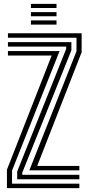

<svg xmlns="http://www.w3.org/2000/svg" viewBox="-20 -972 458 992"><path d="M131.5 -91.8 375.2 -707V-777H21V-800H401.8V-702L172.2 -114.8H390V-91.8ZM15.8 0V-95.2L247 -685.2H21V-708.2H287.8L42.2 -90.8V-23H390V0ZM68.8 -45.8V-85.8L322 -719.5V-731.2H21V-754.2H348.8V-712L95 -79.8V-68.8H390V-45.8ZM139.8 -930.8V-952H272V-930.8ZM139.8 -845V-866.5H272V-845ZM139.8 -887.8V-909.2H272V-887.8Z"/></svg>

Font: Big Shoulders Inline Text Thin ExtraBold
Style: Regular
Weight: 800
Version: Version 2.002